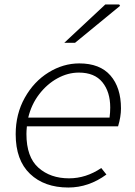

<svg xmlns="http://www.w3.org/2000/svg" viewBox="-20 -824 602 857"><path d="M50 -225Q50 -315 90.5 -387.5Q131 -460 196.5 -500.5Q262 -541 334 -541Q426 -541 473 -487Q520 -433 520 -340Q520 -303 507 -260H100Q98 -240 98 -226Q98 -123 151.5 -75.5Q205 -28 288 -28Q364 -28 432 -74L455 -45Q376 13 285 13Q178 13 114 -48Q50 -109 50 -225ZM469 -299Q472 -322 472 -344Q472 -414 437 -457Q402 -500 332 -500Q283 -500 236.5 -474.5Q190 -449 155 -403.5Q120 -358 106 -299ZM450 -804H512L516 -798L315 -633H267Z"/></svg>

Font: Nebula Sans Light
Style: Regular
Weight: 300
Italic angle: -9°
Designer: Paul D. Hunt for Adobe (as Source Sans)
Foundry: Nebula Entertainment & Broadcasting LLC
Version: Version 1.010